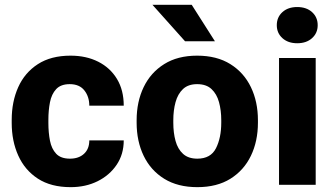

<svg xmlns="http://www.w3.org/2000/svg" viewBox="-20 -770 1394 800"><path d="M271.5 -108.9Q308.1 -108.9 330.1 -129.2Q352.1 -149.4 352.1 -185.1H495.6Q495.6 -127.4 466.1 -83.5Q436.5 -39.6 386.7 -14.9Q336.9 9.8 274.4 9.8Q192.4 9.8 137.9 -25.6Q83.5 -61 56.2 -121.6Q28.8 -182.1 28.8 -257.8V-270.5Q28.8 -346.2 55.9 -406.7Q83 -467.3 137.7 -502.7Q192.4 -538.1 273.9 -538.1Q339.4 -538.1 389.2 -512.9Q439 -487.8 467.3 -441.2Q495.6 -394.5 495.6 -329.6H352.1Q352.1 -367.2 331.5 -393.3Q311 -419.4 270.5 -419.4Q233.4 -419.4 214.1 -398.7Q194.8 -377.9 188.2 -344Q181.6 -310.1 181.6 -270.5V-257.8Q181.6 -217.8 188.2 -183.8Q194.8 -149.9 214.1 -129.4Q233.4 -108.9 271.5 -108.9Z M549.3 -258.8V-269Q549.3 -346.2 578.6 -407Q607.9 -467.8 664.1 -502.9Q720.2 -538.1 801.3 -538.1Q883.3 -538.1 939.7 -502.9Q996.1 -467.8 1025.4 -407Q1054.7 -346.2 1054.7 -269V-258.8Q1054.7 -181.6 1025.4 -120.8Q996.1 -60.1 939.9 -25.1Q883.8 9.8 802.2 9.8Q720.7 9.8 664.3 -25.1Q607.9 -60.1 578.6 -120.8Q549.3 -181.6 549.3 -258.8ZM702.1 -269V-258.8Q702.1 -216.8 711.4 -182.9Q720.7 -148.9 742.7 -128.9Q764.6 -108.9 802.2 -108.9Q857.9 -108.9 879.9 -152.3Q901.9 -195.8 901.9 -258.8V-269Q901.9 -310.1 892.6 -344.2Q883.3 -378.4 861.3 -398.9Q839.4 -419.4 801.3 -419.4Q764.2 -419.4 742.4 -398.9Q720.7 -378.4 711.4 -344.2Q702.1 -310.1 702.1 -269ZM778.8 -750 875.5 -598.1H751L615.2 -750Z M1133.3 -665Q1133.3 -698.2 1156.7 -719.5Q1180.2 -740.7 1218.3 -740.7Q1256.8 -740.7 1280.3 -719.5Q1303.7 -698.2 1303.7 -665Q1303.7 -632.3 1280.3 -611.1Q1256.8 -589.8 1218.3 -589.8Q1180.2 -589.8 1156.7 -611.1Q1133.3 -632.3 1133.3 -665ZM1295.4 -528.3V0H1142.6V-528.3Z"/></svg>

Font: Vazirmatn FD ExtraBold
Style: Regular
Weight: 800
Designer: Saber Rastikerdar
Foundry: Saber Rastikerdar
Version: Version 33.003